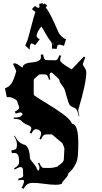

<svg xmlns="http://www.w3.org/2000/svg" viewBox="-20 -1198 646 1220"><path d="M309.6 -889.2 310.5 -908.2V-917L307.6 -923.8L308.6 -924.8Q307.6 -929.7 297.6 -941.4Q287.6 -953.1 269 -986.3Q250.5 -1019.5 243.7 -1029.8Q229.5 -1015.6 220.9 -997.6Q212.4 -979.5 212.4 -969.7Q212.4 -960 232.4 -947.8L203.6 -911.1Q188 -921.9 182.6 -921.9Q168.5 -921.9 168.5 -881.8L140.6 -909.2L147.5 -924.8L145.5 -926.8L150.4 -930.2Q156.7 -944.8 176 -1020.5Q195.3 -1096.2 205.6 -1124L204.6 -1122.1Q204.6 -1123 182.6 -1140.1L201.7 -1160.2Q221.7 -1147 223.6 -1147L231.4 -1153.8Q229.5 -1162.6 229.5 -1173.8L251.5 -1177.7Q252.9 -1170.9 254.4 -1168.9L259.8 -1176.8L279.8 -1164.1Q271.5 -1151.4 271.5 -1150.9V-1148.9Q297.4 -1119.6 350.6 -995.1Q356.9 -981 370.1 -967.8Q383.3 -954.6 399.4 -948.7L386.7 -906.7Q367.2 -914.1 357.9 -914.1Q348.6 -914.1 345.7 -908.9Q342.8 -903.8 339.8 -887.2ZM317.4 -925.8 314.5 -921.9 319.8 -913.1ZM96.2 -63Q127.4 -68.4 127.4 -81.1L125.5 -123Q124 -130.4 122.6 -131.8L119.1 -132.8Q119.1 -136.2 109.4 -136.2Q99.6 -136.2 74.2 -121.1L69.3 -127.9Q88.9 -140.6 94.7 -147.7Q100.6 -154.8 101.1 -166.5Q101.6 -178.2 101.1 -185.8Q100.6 -193.4 97.9 -204.3Q95.2 -215.3 88.6 -220.7Q82 -226.1 71.3 -226.1Q60.5 -226.1 55.2 -225.1L52.2 -242.2Q76.2 -245.6 81.8 -252.2Q87.4 -258.8 87.4 -274.9V-284.2Q87.4 -301.8 69.3 -334L73.2 -335.9Q90.3 -304.2 105.5 -293L121.6 -283.2L126.5 -280.8Q167.5 -276.4 170.4 -190.9Q170.4 -187.5 177.7 -178.7Q207 -143.6 210.4 -134.5Q213.9 -125.5 215.1 -123Q216.3 -120.6 217.3 -119.1Q218.3 -117.7 219.2 -116.2Q220.7 -113.8 223.4 -113.8Q226.1 -113.8 228.3 -118.7Q230.5 -123.5 230.5 -133.8Q230.5 -144 221.2 -160.2L229.5 -164.1Q238.8 -142.6 244.9 -136.7Q251 -130.9 260.3 -130.9H295.4Q317.4 -130.9 345.2 -139.2Q348.1 -144 365.5 -156.2Q382.8 -168.5 385.3 -182.1L389.2 -254.9Q389.2 -260.7 375.5 -289.1L312.5 -341.8Q310.5 -344.2 305.2 -344.2H276.4Q265.1 -344.2 257.8 -338.9Q250.5 -333.5 240.2 -312L230.5 -315.9Q241.2 -337.9 241.2 -349.9Q241.2 -361.8 230.5 -369.4Q219.7 -377 206.8 -377Q193.8 -377 179.2 -349.1L168.5 -355Q179.2 -376 179.2 -382.8Q179.2 -389.6 171.9 -395Q164.6 -400.4 154.8 -404.3Q128.9 -414.6 115.2 -431.2Q102.1 -442.9 67.4 -442.9V-451.2H76.2Q106 -451.2 115.2 -461.9L124.5 -472.2Q116.7 -483.9 110.8 -483.9Q105 -483.9 79.6 -476.1L74.2 -488.8Q89.8 -496.6 95.7 -502Q101.6 -507.3 101.6 -514.2Q101.6 -521 96.7 -531.7Q91.8 -542.5 88.4 -558.1Q61 -581.1 35.2 -581.1Q27.3 -581.1 23.4 -580.1L11.2 -638.2Q36.1 -642.6 53 -668Q69.8 -693.4 83.5 -747.1L63.5 -790Q64.9 -795.9 71.8 -795.9Q85.9 -795.9 112.3 -775.4L121.6 -768.1Q124.5 -771 124.5 -773.9Q129.9 -797.4 185.5 -801.8Q240.2 -806.6 240.2 -835Q240.2 -845.2 239.3 -851.1L254.4 -852.1Q257.8 -821.3 269 -817.4Q273.4 -815.9 282.2 -815.9L331.5 -814.9Q339.4 -814.9 344.2 -820.8Q349.1 -826.7 357.4 -847.2L368.2 -844.2Q362.3 -829.6 362.3 -814.9Q362.3 -800.8 416.5 -769Q432.6 -759.8 432.6 -758.8Q432.6 -757.8 431.2 -757.8Q436.5 -757.8 440.4 -762.2L513.2 -838.9L521.5 -833L507.3 -793.9Q506.3 -792 506.3 -789.1Q506.3 -786.1 517.3 -768.8Q528.3 -751.5 528.3 -738.8Q528.3 -669.9 478.5 -503.9Q477.5 -503.9 477.5 -496.1Q477.5 -488.3 484.4 -459L481.4 -458Q471.2 -503.4 457 -510.7Q451.2 -513.2 442.1 -517.1Q433.1 -521 424.8 -528.8Q416.5 -536.6 404.3 -581.8Q392.1 -627 389.2 -633.3Q386.2 -639.6 372.3 -658Q358.4 -676.3 357.9 -684.6Q357.4 -692.9 354.5 -695.8L316.4 -731Q312 -736.8 307.6 -736.8Q295.4 -736.8 295.4 -722.4Q295.4 -708 300.3 -693.8L291.5 -690.9Q285.2 -713.4 279.8 -719.2Q274.4 -725.1 265.1 -725.1H234.4Q229.5 -725.1 226.6 -722.2L197.3 -696.8Q194.3 -696.8 194.3 -687V-601.1Q195.3 -591.8 198.2 -591.8Q216.3 -577.6 274.7 -542.5Q333 -507.3 378.7 -474.4Q424.3 -441.4 434.6 -417Q437.5 -410.2 443.4 -410.2Q477.5 -401.4 477.5 -288.1Q477.5 -196.8 467.8 -172.9Q448.7 -124 416.5 -99.1Q412.6 -93.3 411.1 -85.4Q409.7 -77.6 392.6 -60.1Q375.5 -42.5 372.6 -30.8Q360.8 -23.9 333 -23.9Q305.2 -23.9 260 -30Q214.8 -36.1 192.4 -36.1Q169.9 -36.1 157 -29.3Q144 -22.5 129.4 2L117.2 -4.9Q132.3 -30.8 132.3 -46.9Q132.3 -55.2 122.6 -55.2Q112.8 -55.2 97.2 -51.8ZM128.4 -464.8 124.5 -472.2Q126 -466.8 128.4 -464.8Z"/></svg>

Font: Eater Caps
Style: Regular
Weight: 400
Version: Version 001.002